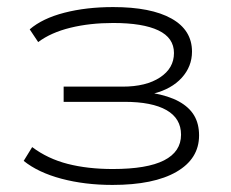

<svg xmlns="http://www.w3.org/2000/svg" viewBox="-20 -515 653 543"><path d="M298 8Q220 8 154 -9.5Q88 -27 47 -60L71 -99Q115 -66 171.5 -51.5Q228 -37 299 -37Q396 -37 444 -61.5Q492 -86 492 -134Q492 -180 451 -203.5Q410 -227 332 -227H160V-270H327Q393 -270 432.5 -296Q472 -322 472 -365Q472 -408 428 -429Q384 -450 300 -450Q234 -450 179 -436.5Q124 -423 88 -396L64 -432Q100 -463 162 -479Q224 -495 300 -495Q407 -495 465 -462.5Q523 -430 523 -369Q523 -327 494 -295Q465 -263 413 -250L411 -252Q457 -244 486 -228Q515 -212 529 -188.5Q543 -165 543 -132Q543 -66 479 -29Q415 8 298 8Z"/></svg>

Font: Nunito Sans 10pt Expanded ExtraLight
Style: Regular
Weight: 250
Width: 7
Designer: Vernon Adams
Foundry: Vernon Adams
Version: Version 3.101;gftools[0.9.27]